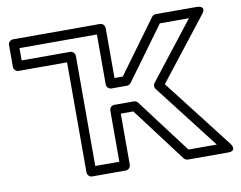

<svg xmlns="http://www.w3.org/2000/svg" viewBox="-81 -846 1233 982"><g transform="rotate(-10 535.5 -355.5)"><path d="M598 -316H496C481 -316 471 -302 471 -291V-25H346V-597C346 -612 332 -622 321 -622H69V-686H471V-426C471 -411 485 -401 496 -401H577C585 -401 593 -406 597 -411L798 -686H949L718 -390C711 -381 712 -368 718 -360L977 -25H830L618 -306C613 -312 605 -316 598 -316ZM586 -266 798 15C802 20 810 25 818 25H1028C1077 25 1048 -15 1048 -15L769 -375L1020 -696C1050 -735 1000 -736 1000 -736H786C779 -736 770 -733 765 -726L564 -451H521V-711C521 -722 511 -736 496 -736H44C33 -736 19 -726 19 -711V-597C19 -586 29 -572 44 -572H296V0C296 11 306 25 321 25H496C507 25 521 15 521 0V-266Z"/></g></svg>

Font: Asimov
Style: XWidOu
Weight: 500
Designer: Google
Version: Version 2.000980; 2014